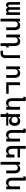

<svg xmlns="http://www.w3.org/2000/svg" viewBox="3105 -3880 990 7240"><g transform="rotate(90 3600.0 -260.0)"><path d="M163 8Q146 8 129.5 2.5Q113 -3 100.5 -14.5Q88 -26 79.5 -41Q71 -56 66.5 -72.5Q62 -89 60 -106Q58 -123 58 -140V-520H155V-140Q155 -128 157 -117Q159 -106 165 -96Q171 -86 181.5 -81Q192 -76 203 -76Q215 -76 225 -81Q235 -86 241 -96Q247 -106 249.5 -117Q252 -128 252 -140V-520H348V-140Q348 -128 350.5 -117Q353 -106 359 -96Q365 -86 375 -81Q385 -76 397 -76Q408 -76 418.5 -81Q429 -86 435 -96Q441 -106 443 -117Q445 -128 445 -140V-520H542V0H445V-54Q439 -41 430.5 -29Q422 -17 410.5 -8.5Q399 0 385 4Q371 8 356 8Q339 8 322 2Q305 -4 292.5 -16Q280 -28 271.5 -43.5Q263 -59 259 -76Q254 -59 246.5 -43.5Q239 -28 226.5 -16Q214 -4 197 2Q180 8 163 8Z M683 215V-520H790V-423Q799 -446 814 -466.5Q829 -487 849.5 -501.5Q870 -516 894.5 -522Q919 -528 944 -528Q971 -528 996.5 -521Q1022 -514 1043 -498.5Q1064 -483 1079 -460.5Q1094 -438 1102.5 -413.5Q1111 -389 1114 -362.5Q1117 -336 1117 -310V0H1010V-310Q1010 -334 1004.5 -357.5Q999 -381 984 -399.5Q969 -418 946.5 -427Q924 -436 900 -436Q876 -436 853.5 -427Q831 -418 816 -399.5Q801 -381 795.5 -357.5Q790 -334 790 -310V215Z M1610 215V-310Q1610 -334 1604.5 -357.5Q1599 -381 1584 -399.5Q1569 -418 1546.5 -427Q1524 -436 1500 -436Q1476 -436 1453.5 -427Q1431 -418 1416 -399.5Q1401 -381 1395.5 -357.5Q1390 -334 1390 -310V0H1283V-520H1390V-423Q1399 -446 1414 -466.5Q1429 -487 1449.5 -501.5Q1470 -516 1494.5 -522Q1519 -528 1544 -528Q1571 -528 1596.5 -521Q1622 -514 1643 -498.5Q1664 -483 1679 -460.5Q1694 -438 1702.5 -413.5Q1711 -389 1714 -362.5Q1717 -336 1717 -310V-92H1767V0H1717V215Z M1894 215V123H1994Q2009 123 2023.5 116.5Q2038 110 2047 98Q2056 86 2059 70.5Q2062 55 2062 40V-520H2169V40Q2169 64 2165 87Q2161 110 2150.5 131Q2140 152 2123.5 169Q2107 186 2085.5 196.5Q2064 207 2041 211Q2018 215 1994 215Z M2483 0V-520H2590V-423Q2599 -446 2614 -466.5Q2629 -487 2649.5 -501.5Q2670 -516 2694.5 -522Q2719 -528 2744 -528Q2771 -528 2796.5 -521Q2822 -514 2843 -498.5Q2864 -483 2879 -460.5Q2894 -438 2902.5 -413.5Q2911 -389 2914 -362.5Q2917 -336 2917 -310V0H2810V-310Q2810 -334 2804.5 -357.5Q2799 -381 2784 -399.5Q2769 -418 2746.5 -427Q2724 -436 2700 -436Q2676 -436 2653.5 -427Q2631 -418 2616 -399.5Q2601 -381 2595.5 -357.5Q2590 -334 2590 -310V0Z M3083 0V-520H3190V-92H3517V0Z M3856 8Q3829 8 3803.5 1Q3778 -6 3757 -21.5Q3736 -37 3721 -59.5Q3706 -82 3697.5 -106.5Q3689 -131 3686 -157.5Q3683 -184 3683 -210V-643H3633V-735H3790V-210Q3790 -186 3795.5 -162.5Q3801 -139 3816 -120.5Q3831 -102 3853.5 -93Q3876 -84 3900 -84Q3924 -84 3946.5 -93Q3969 -102 3984 -120.5Q3999 -139 4004.5 -162.5Q4010 -186 4010 -210V-520H4117V0H4010V-97Q4001 -74 3986 -53.5Q3971 -33 3950.5 -18.5Q3930 -4 3905.5 2Q3881 8 3856 8Z M4283 215V0H4233V-77H4283V-520H4390V-425Q4399 -448 4415 -468.5Q4431 -489 4452 -503Q4473 -517 4498 -522.5Q4523 -528 4548 -528Q4574 -528 4600 -522Q4626 -516 4647.5 -501.5Q4669 -487 4684.5 -465.5Q4700 -444 4709 -419.5Q4718 -395 4721.5 -369Q4725 -343 4725 -317Q4725 -291 4721.5 -265.5Q4718 -240 4709 -215.5Q4700 -191 4684.5 -169.5Q4669 -148 4647.5 -133.5Q4626 -119 4600 -113Q4574 -107 4548 -107Q4523 -107 4498 -112.5Q4473 -118 4452 -132Q4431 -146 4415 -166Q4399 -186 4390 -210V-77H4717V0H4390V215ZM4504 -199Q4527 -199 4550 -206.5Q4573 -214 4589 -231Q4605 -248 4611.5 -271Q4618 -294 4618 -317Q4618 -341 4611.5 -364Q4605 -387 4589 -404Q4573 -421 4550 -428.5Q4527 -436 4504 -436Q4482 -436 4461 -429.5Q4440 -423 4424 -408.5Q4408 -394 4399.5 -373.5Q4391 -353 4390 -332V-303Q4391 -282 4399.5 -261.5Q4408 -241 4424 -226Q4440 -211 4461 -205Q4482 -199 4504 -199Z M5056 8Q5029 8 5003.5 1Q4978 -6 4957 -21.5Q4936 -37 4921 -59.5Q4906 -82 4897.5 -106.5Q4889 -131 4886 -157.5Q4883 -184 4883 -210V-643H4833V-735H4990V-210Q4990 -186 4995.5 -162.5Q5001 -139 5016 -120.5Q5031 -102 5053.5 -93Q5076 -84 5100 -84Q5124 -84 5146.5 -93Q5169 -102 5184 -120.5Q5199 -139 5204.5 -162.5Q5210 -186 5210 -210V-520H5317V0H5210V-97Q5201 -74 5186 -53.5Q5171 -33 5150.5 -18.5Q5130 -4 5105.5 2Q5081 8 5056 8Z M5656 8Q5629 8 5603.5 1Q5578 -6 5557 -21.5Q5536 -37 5521 -59.5Q5506 -82 5497.5 -106.5Q5489 -131 5486 -157.5Q5483 -184 5483 -210V-735H5590V-520H5917V-428H5590V-210Q5590 -186 5595.5 -162.5Q5601 -139 5616 -120.5Q5631 -102 5653.5 -93Q5676 -84 5700 -84Q5724 -84 5746.5 -93Q5769 -102 5784 -120.5Q5799 -139 5804.5 -162.5Q5810 -186 5810 -210V-312H5917V0H5810V-97Q5801 -74 5786 -53.5Q5771 -33 5750.5 -18.5Q5730 -4 5705.5 2Q5681 8 5656 8Z M6083 215V-520H6190V-423Q6199 -446 6214 -466.5Q6229 -487 6249.5 -501.5Q6270 -516 6294.5 -522Q6319 -528 6344 -528Q6371 -528 6396.5 -521Q6422 -514 6443 -498.5Q6464 -483 6479 -460.5Q6494 -438 6502.5 -413.5Q6511 -389 6514 -362.5Q6517 -336 6517 -310V0H6410V-310Q6410 -334 6404.5 -357.5Q6399 -381 6384 -399.5Q6369 -418 6346.5 -427Q6324 -436 6300 -436Q6276 -436 6253.5 -427Q6231 -418 6216 -399.5Q6201 -381 6195.5 -357.5Q6190 -334 6190 -310V215Z M6856 8Q6829 8 6803.5 1Q6778 -6 6757 -21.5Q6736 -37 6721 -59.5Q6706 -82 6697.5 -106.5Q6689 -131 6686 -157.5Q6683 -184 6683 -210V-643H6633V-735H6790V-210Q6790 -186 6795.5 -162.5Q6801 -139 6816 -120.5Q6831 -102 6853.5 -93Q6876 -84 6900 -84Q6924 -84 6946.5 -93Q6969 -102 6984 -120.5Q6999 -139 7004.5 -162.5Q7010 -186 7010 -210V-520H7117V0H7010V-97Q7001 -74 6986 -53.5Q6971 -33 6950.5 -18.5Q6930 -4 6905.5 2Q6881 8 6856 8Z"/></g></svg>

Font: Iosevka Semibold Extended
Style: Regular
Weight: 600
Width: 7
Monospace: yes
Designer: Belleve Invis
Foundry: Belleve Invis
Version: Version 32.5.0; ttfautohint (v1.8.4)